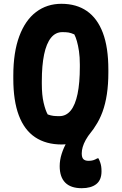

<svg xmlns="http://www.w3.org/2000/svg" viewBox="-20 -740 640 1010"><path d="M303 -720Q382 -720 437 -682Q492 -644 521 -567.5Q550 -491 550 -374V-358Q550 -235 519 -151Q488 -67 432.5 -23.5Q377 20 304 20Q222 20 165 -18Q108 -56 79 -133Q50 -210 50 -326V-342Q50 -465 81.5 -549.5Q113 -634 170 -677Q227 -720 303 -720ZM200 -299Q200 -240 209.5 -199.5Q219 -159 231 -138Q248 -132 261 -130.5Q274 -129 292 -129Q328 -129 352 -158.5Q376 -188 388 -246Q400 -304 400 -388V-401Q400 -440 395.5 -470.5Q391 -501 384.5 -523.5Q378 -546 371 -559Q353 -567 340.5 -569Q328 -571 308 -571Q272 -571 248 -541Q224 -511 212 -453.5Q200 -396 200 -312ZM420 -71Q428 -73 442.5 -74.5Q457 -76 481 -76Q478 -71 472.5 -62.5Q467 -54 460 -46Q442 -24 431 -4Q420 16 415 33.5Q410 51 410 67Q410 89 419 97.5Q428 106 446 106Q460 106 470 103Q480 100 492 93H498Q504 105 507.5 115.5Q511 126 512.5 136.5Q514 147 514 161Q514 207 486.5 228.5Q459 250 410 250Q352 250 323 220.5Q294 191 294 134Q294 102 304.5 69Q315 36 332.5 6Q350 -24 372.5 -44.5Q395 -65 420 -71Z"/></svg>

Font: Recursive Monospace Casual ExtraBold
Style: Regular
Weight: 800
Version: Version 1.047